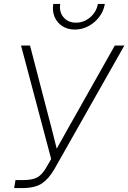

<svg xmlns="http://www.w3.org/2000/svg" viewBox="-20 -960 655 980"><path d="M52.2 0 59.1 -41H99.6Q145.5 -41 170.7 -54.9Q195.8 -68.8 217.3 -106.9L241.2 -148.4L87.4 -727.5H133.3L214.8 -414.1Q229.5 -359.4 242.9 -306.9Q256.3 -254.4 269.5 -201.2Q299.3 -254.4 328.6 -306.9Q357.9 -359.4 389.2 -414.1L565.9 -727.5H614.7L257.8 -97.2Q229.5 -47.9 194.1 -23.9Q158.7 0 92.3 0ZM361.8 -809.1Q325.2 -809.1 298.1 -826.7Q271 -844.2 258.5 -874Q246.1 -903.8 252 -939.9H287.6Q280.8 -899.4 304.2 -871.8Q327.6 -844.2 367.7 -844.2Q408.2 -844.2 440.4 -871.8Q472.7 -899.4 479.5 -939.9H515.1Q509.3 -903.8 486.8 -874Q464.4 -844.2 431.6 -826.7Q398.9 -809.1 361.8 -809.1Z"/></svg>

Font: Inter Display ExtraLight
Style: Italic
Weight: 200
Italic angle: -9.39999°
Designer: Rasmus Andersson
Foundry: rsms
Version: Version 4.000;git-a52131595